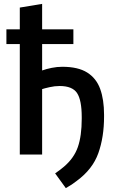

<svg xmlns="http://www.w3.org/2000/svg" viewBox="-20 -796 625 989"><path d="M375 136Q350 156 319 173L264 97Q277 88 288.5 79.5Q300 71 309 63Q361 19 381 -38.5Q401 -96 401 -184V-193Q401 -280 377 -316.5Q353 -353 287 -353Q262 -353 235.5 -347Q209 -341 197 -337V0H82V-569H13V-645H82V-757L197 -776V-645H358V-569H197V-433Q219 -441 246.5 -446.5Q274 -452 301 -452Q382 -452 429 -422.5Q476 -393 496 -338Q516 -283 516 -205V-195Q516 -90 486.5 -7Q457 76 375 136Z"/></svg>

Font: Ubuntu Sans SemiBold
Style: Regular
Weight: 600
Designer: Dalton Maag Ltd
Foundry: Dalton Maag Ltd
Version: Version 1.006; ttfautohint (v1.8.4.7-5d5b)